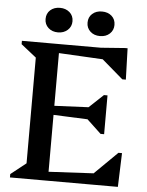

<svg xmlns="http://www.w3.org/2000/svg" viewBox="-58 -919 740 966"><g transform="rotate(5 311.5 -436.0)"><path d="M29 0V-17L106 -78V-612L29 -673V-690H220V0ZM195 0V-44L535 -62V0ZM431 0V-42L562 -171H580L574 0ZM450 -323 188 -334V-377L450 -389ZM464 -258 380 -337V-375L464 -454H482V-258ZM535 -628 195 -646V-690H535ZM549 -541 428 -645V-690L549 -699H562L567 -541ZM206 -748Q176 -748 157 -765.5Q138 -783 138 -810Q138 -838 157 -855Q176 -872 206 -872Q235 -872 254.5 -855Q274 -838 274 -810Q274 -783 254.5 -765.5Q235 -748 206 -748ZM418 -748Q388 -748 369 -765.5Q350 -783 350 -810Q350 -838 369 -855Q388 -872 418 -872Q448 -872 467 -855Q486 -838 486 -810Q486 -783 467 -765.5Q448 -748 418 -748Z"/></g></svg>

Font: Platypi Light
Style: Regular
Weight: 400
Version: Version 1.200